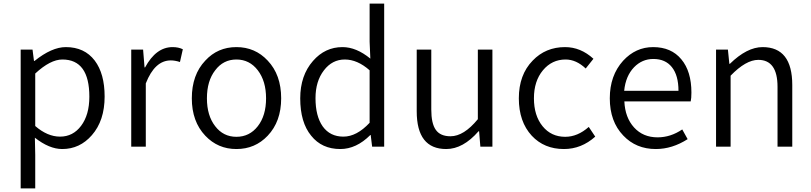

<svg xmlns="http://www.w3.org/2000/svg" viewBox="-20 -816 4513 1068"><path d="M95 -540H161L169 -477H172Q268 -554 346 -554Q450 -554 507 -479Q562 -406 562 -279Q562 -145 491 -64Q424 13 326 13Q254 13 174 -50L176 45V232H95ZM431 -116Q477 -177 477 -278Q477 -485 327 -485Q260 -485 176 -407V-115Q244 -56 314 -56Q386 -56 431 -116Z M710 -540H776L784 -441H787Q848 -554 940 -554Q973 -554 997 -542L981 -471Q954 -480 930 -480Q841 -480 791 -352V0H710Z M1122 -61Q1047 -140 1047 -269Q1047 -400 1122 -479Q1191 -554 1295 -554Q1399 -554 1469 -479Q1544 -400 1544 -269Q1544 -140 1469 -61Q1399 13 1295 13Q1192 13 1122 -61ZM1414 -114Q1460 -173 1460 -269Q1460 -365 1414 -425Q1368 -485 1295 -485Q1222 -485 1177 -425Q1131 -366 1131 -269Q1131 -173 1177 -114Q1222 -55 1295 -55Q1368 -55 1414 -114Z M1711 -61Q1650 -135 1650 -269Q1650 -396 1721 -477Q1788 -554 1885 -554Q1962 -554 2040 -490L2036 -584V-796H2117V0H2050L2042 -65H2040Q1962 13 1873 13Q1770 13 1711 -61ZM2036 -133V-425Q1968 -485 1898 -485Q1828 -485 1782 -425Q1735 -364 1735 -270Q1735 -170 1775 -113Q1816 -56 1890 -56Q1964 -56 2036 -133Z M2298 -197V-540H2379V-207Q2379 -129 2404 -94Q2429 -58 2486 -58Q2560 -58 2638 -153V-540H2719V0H2652L2645 -86H2642Q2556 13 2462 13Q2298 13 2298 -197Z M2938 -61Q2866 -139 2866 -269Q2866 -400 2943 -479Q3015 -554 3123 -554Q3210 -554 3281 -489L3238 -435Q3185 -485 3126 -485Q3050 -485 3000 -425Q2950 -365 2950 -269Q2950 -173 2998 -114Q3046 -55 3124 -55Q3193 -55 3255 -110L3291 -56Q3214 13 3117 13Q3007 13 2938 -61Z M3447 -62Q3372 -140 3372 -269Q3372 -396 3446 -478Q3516 -554 3613 -554Q3714 -554 3770 -486Q3826 -419 3826 -301Q3826 -269 3822 -252H3453Q3457 -162 3507 -107Q3557 -52 3638 -52Q3710 -52 3775 -96L3805 -42Q3719 13 3628 13Q3518 13 3447 -62ZM3754 -311Q3754 -397 3717 -443Q3681 -488 3614 -488Q3552 -488 3507 -442Q3460 -393 3452 -311Z M3963 -540H4029L4037 -461H4040Q4135 -554 4222 -554Q4387 -554 4387 -343V0H4305V-333Q4305 -483 4198 -483Q4129 -483 4044 -395V0H3963Z"/></svg>

Font: Noto Sans CJK KR DemiLight
Style: Regular
Weight: 350
Designer: Ryoko NISHIZUKA à€õÀ (kana & ideographs); Paul D. Hunt (Latin, Greek & Cyrillic); Wenlong ZHANG NG  (bopomofo); Sandoll 
Foundry: Adobe Systems Incorporated
Version: Version 1.004 April 21, 2017